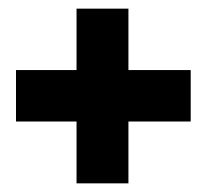

<svg xmlns="http://www.w3.org/2000/svg" viewBox="-20 -517 485 444"><path d="M277 -93V-236H421V-355H277V-497H157V-355H17V-236H157V-93Z"/></svg>

Font: Orbitron SemiBold
Style: Regular
Weight: 600
Designer: Matt McInerney
Foundry: The League of Moveable Type
Version: Version 2.001